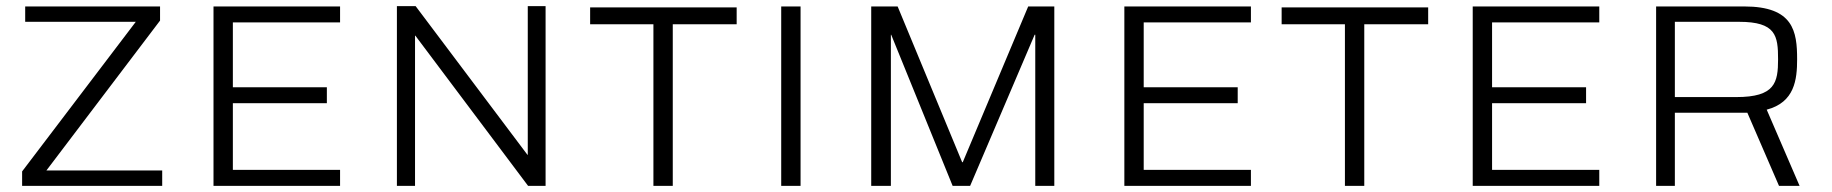

<svg xmlns="http://www.w3.org/2000/svg" viewBox="-20 -605 5963 625"><path d="M52 0H508V-50H131L501 -538V-584H62V-534H422L52 -47Z M675 0H1087V-52H738V-269H1044V-321H738V-532H1087V-584H675Z M1272 0H1331V-489H1332L1699 0H1756V-585H1698V-101H1697L1333 -585H1272Z M2107 0H2170V-526H2378V-581H1901V-526H2107Z M2523 0H2586V-584H2523Z M2816 0H2880V-492H2881L3081 0H3138L3348 -492H3350V0H3412V-584H3327L3114 -77H3112L2902 -584H2816Z M3640 0H4052V-52H3703V-269H4009V-321H3703V-532H4052V-584H3640Z M4358 0H4421V-526H4629V-581H4152V-526H4358Z M4774 0H5186V-52H4837V-269H5143V-321H4837V-532H5186V-584H4774Z M5371 0H5432V-238H5668L5771 0H5838L5731 -248C5822 -272 5830 -346 5830 -412C5830 -503 5818 -584 5658 -584H5371ZM5432 -289V-534H5641C5761 -534 5768 -489 5768 -412C5768 -336 5758 -289 5632 -289Z"/></svg>

Font: Saira UNSAM Light SC
Style: Regular
Weight: 300
Designer: Hector Gatti with collaboration of the Omnibus-Type team
Foundry: Omnibus-Type
Version: Version 1.072;PS 001.072;hotconv 1.0.88;makeotf.lib2.5.64775